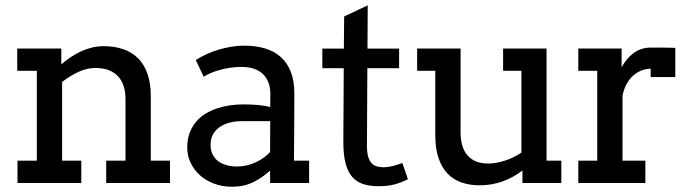

<svg xmlns="http://www.w3.org/2000/svg" viewBox="-20 -689 2594 723"><path d="M379.9 -84H452.6V-314.9Q452.6 -373 423.1 -403.1Q393.6 -433.1 338.9 -433.1Q307.1 -433.1 274.9 -418Q242.7 -402.8 213.9 -380.4V-84H286.1V0H45.9V-84H118.7V-422.4H44.9V-506.3H210.9V-446.8Q227.5 -460.9 245.8 -473.4Q264.2 -485.8 284.2 -495.1Q304.2 -504.4 325.7 -509.8Q347.2 -515.1 370.6 -515.1Q411.1 -515.1 443.8 -503.9Q476.6 -492.7 499.8 -469.7Q522.9 -446.8 535.4 -410.9Q547.9 -375 547.9 -326.2V-84H620.1V0H379.9Z M874 -62Q892.1 -62 910.2 -66.4Q928.2 -70.8 944.3 -78.4Q960.4 -85.9 974.1 -95.9Q987.8 -106 997.1 -116.7L997.6 -232.9H892.1Q865.7 -232.9 844 -227.1Q822.3 -221.2 806.4 -210Q790.5 -198.7 781.7 -182.1Q772.9 -165.5 772.9 -144Q772.9 -123.5 780.3 -108.2Q787.6 -92.8 801 -82.5Q814.5 -72.3 833 -67.1Q851.6 -62 874 -62ZM997.1 -46.9Q968.3 -20 933.3 -2.9Q898.4 14.2 854 14.2Q816.9 14.2 785.9 2.4Q754.9 -9.3 732.4 -29.5Q710 -49.8 697.5 -76.7Q685.1 -103.5 685.1 -133.8Q685.1 -165.5 694.6 -189.9Q704.1 -214.4 720 -232.4Q735.8 -250.5 757.1 -262.7Q778.3 -274.9 801.5 -282.2Q824.7 -289.6 848.9 -292.7Q873 -295.9 895 -295.9Q958.5 -295.9 997.6 -286.1L998 -332Q998.5 -358.9 990.7 -378.7Q982.9 -398.4 968.8 -411.4Q954.6 -424.3 934.6 -430.7Q914.6 -437 890.1 -437Q867.2 -437 846.2 -433.8Q825.2 -430.7 806.9 -425.5Q788.6 -420.4 773.2 -413.8Q757.8 -407.2 747.1 -399.9L717.3 -462.9Q735.4 -474.6 756.8 -484.6Q778.3 -494.6 802 -501.7Q825.7 -508.8 850.3 -512.9Q875 -517.1 898.9 -517.1Q942.9 -517.1 978 -506.6Q1013.2 -496.1 1037.6 -474.1Q1062 -452.1 1075.2 -418.2Q1088.4 -384.3 1088.4 -336.9Q1088.4 -273.4 1087.9 -210.4Q1087.4 -147.5 1086.9 -84H1144V0H997.1Z M1363.8 -505.9H1482.9V-432.1H1363.3L1361.8 -140.1Q1361.8 -115.2 1366.2 -99.6Q1370.6 -84 1378.9 -75Q1387.2 -65.9 1398.9 -62.5Q1410.6 -59.1 1424.8 -59.1Q1440.4 -59.1 1458.5 -63.7Q1476.6 -68.4 1495.1 -75.2L1516.1 -14.2Q1492.7 -2 1466.8 5.1Q1440.9 12.2 1405.8 12.2Q1372.6 12.2 1347.7 4.2Q1322.8 -3.9 1306.2 -22.9Q1289.6 -42 1281.2 -74Q1272.9 -106 1272.9 -153.8L1274.4 -432.1H1193.8V-505.9H1274.9L1275.9 -627L1364.7 -668.9Z M1874.5 -506.3H2035.6L2038.1 -505.9V-84H2093.8V0H1947.3V-46.9Q1913.1 -20.5 1872.6 -5.9Q1832 8.8 1786.1 8.8Q1748 8.8 1717 -2.2Q1686 -13.2 1664.3 -36.4Q1642.6 -59.6 1630.9 -95.2Q1619.1 -130.9 1619.1 -180.2V-422.4H1550.8V-506.3H1711.9L1714.4 -505.9V-190.9Q1714.4 -132.8 1741.2 -103Q1768.1 -73.2 1818.4 -73.2Q1848.1 -73.2 1881.1 -84Q1914.1 -94.7 1943.4 -114.3V-422.4H1874.5Z M2522.9 -398.9H2430.2V-430.2Q2414.1 -430.2 2397.2 -424.1Q2380.4 -418 2365.7 -405.5Q2351.1 -393.1 2340.1 -373.8Q2329.1 -354.5 2324.2 -328.1V-84H2410.2V0H2157.7V-84H2229V-422.4H2157.7V-506.3H2320.8V-436Q2329.6 -451.7 2340.6 -465.1Q2351.6 -478.5 2365 -488.5Q2378.4 -498.5 2394.8 -504.2Q2411.1 -509.8 2430.2 -509.8Q2455.6 -509.8 2478 -509.8Q2500.5 -509.8 2522.9 -508.8Z"/></svg>

Font: Twentytwelve Slab
Style: TwentytwelveSlab
Weight: 400
Designer: Domenico Catapano
Version: Version 1.00 2012